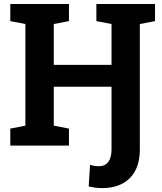

<svg xmlns="http://www.w3.org/2000/svg" viewBox="-20 -731 813 964"><path d="M492.2 213.4Q459.5 213.4 425.3 205.1L432.1 97.2Q455.1 103.5 477.1 103.5Q507.8 103.5 523.9 81.5Q540 59.6 540 19.5V-295.4H250V-100.1L326.2 -85.4V0H31.7V-85.4L107.4 -100.1V-610.4L31.7 -625V-710.9H326.2V-625L250 -610.4V-405.3H540V-610.4L463.9 -625V-710.9H758.3V-625L682.1 -610.4V19.5Q682.1 112.3 632.3 162.8Q582.5 213.4 492.2 213.4Z"/></svg>

Font: Roboto Slab
Style: Bold
Weight: 700
Designer: Google
Version: Version 2.000; ttfautohint (v1.8.1.43-b0c9)